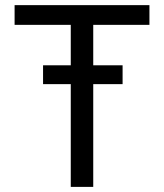

<svg xmlns="http://www.w3.org/2000/svg" viewBox="-20 -731 640 751"><path d="M459.5 -401.9H344.7V0H256.8V-401.9H148.4V-475.6H256.8V-633.8H37.1V-710.9H564.5V-633.8H344.7V-475.6H459.5Z"/></svg>

Font: Roboto Mono
Style: Regular
Weight: 400
Designer: Google
Version: Version 2.000985; 2015; ttfautohint (v1.3)